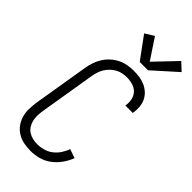

<svg xmlns="http://www.w3.org/2000/svg" viewBox="-302 -1040 1111 1111"><g transform="rotate(45 253.0 -484.5)"><path d="M210 8Q181 8 153.5 2.5Q126 -3 103 -17Q80 -31 64 -52.5Q48 -74 40 -100Q32 -126 32.5 -155Q33 -184 37 -213L94 -558Q98 -582 106.5 -606.5Q115 -631 129 -653Q143 -675 163 -693Q183 -711 206.5 -722.5Q230 -734 255 -738.5Q280 -743 304 -743Q329 -743 353 -739.5Q377 -736 398 -726.5Q419 -717 436 -701.5Q453 -686 463 -665.5Q473 -645 475.5 -620.5Q478 -596 474 -572Q474 -570 473.5 -568.5Q473 -567 473 -566H412Q413 -567 413 -568Q413 -569 413 -570Q417 -595 411.5 -618.5Q406 -642 390.5 -658Q375 -674 352 -681Q329 -688 304 -688Q287 -688 268.5 -684.5Q250 -681 233 -671.5Q216 -662 202 -648.5Q188 -635 178 -618.5Q168 -602 162.5 -584Q157 -566 154 -549L97 -204Q94 -184 93.5 -164Q93 -144 97.5 -126Q102 -108 112 -92Q122 -76 137.5 -66Q153 -56 171.5 -51.5Q190 -47 210 -47Q235 -47 260 -54Q285 -61 306 -77Q327 -93 342 -115.5Q357 -138 365 -162L420 -143Q408 -111 387.5 -82Q367 -53 338.5 -31.5Q310 -10 276.5 -1Q243 8 210 8ZM293 -803 194 -938 249 -972 333 -845 459 -977 506 -933 361 -803Z"/></g></svg>

Font: Iosevka SS04 Light
Style: Italic
Weight: 300
Italic angle: -9°
Monospace: yes
Designer: Belleve Invis
Foundry: Belleve Invis
Version: Version 19.0.0; ttfautohint (v1.8.4)